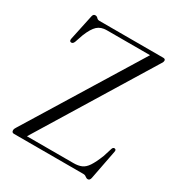

<svg xmlns="http://www.w3.org/2000/svg" viewBox="-172 -829 890 956"><g transform="rotate(30 273.0 -351.0)"><path d="M502.5 -673 104 -22H371.5Q398.5 -22 417.2 -30Q436 -38 451.2 -61Q466.5 -84 484 -128L500 -178.5Q504 -189.5 513.5 -188Q523.5 -186 520 -171.5L487.5 -3.5Q484 12 473 12Q465 12 458 6Q451 0 441 0H42Q29 0 29 -13.5Q29 -18.5 31 -23Q33 -27.5 36 -32L433 -678H185Q151 -678 131 -659.5Q111 -641 93 -596.5L77 -550Q71 -534 59 -536.5Q49.5 -538.5 52.5 -554L83.5 -699.5Q86.5 -714 98 -714Q107.5 -714 113.2 -707Q119 -700 130 -700H496Q509 -700 509 -689.5Q509 -682.5 502.5 -673Z"/></g></svg>

Font: Fraunces 144pt S050 Light
Style: Regular
Weight: 300
Version: Version 1.000; ttfautohint (v1.8.3)